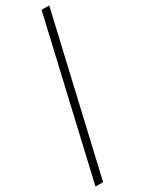

<svg xmlns="http://www.w3.org/2000/svg" viewBox="-252 -760 722 958"><g transform="rotate(-30 109.0 -281.0)"><path d="M235 -730 27 168H-17L191 -730Z"/></g></svg>

Font: Elaine Sans Light
Style: Italic
Weight: 300
Italic angle: -13°
Designer: Wei Huang
Foundry: Wei Huang
Version: Version 2.001;December 24, 2019;FontCreator 12.0.0.2547 64-b